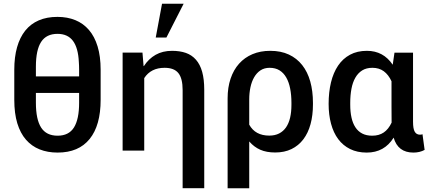

<svg xmlns="http://www.w3.org/2000/svg" viewBox="-20 -812 2313 1035"><path d="M290.5 10.5Q236.5 10.5 193.5 -6.8Q150.5 -24 120 -59Q89.5 -94 73.2 -147.5Q57 -201 57 -274V-436Q57 -504.5 72 -557.5Q87 -610.5 116.2 -647Q145.5 -683.5 189 -702.2Q232.5 -721 289.5 -721Q343 -721 386 -703.5Q429 -686 459.5 -650.5Q490 -615 506.2 -561.5Q522.5 -508 522.5 -436V-274Q522.5 -136 463.2 -62.8Q404 10.5 290.5 10.5ZM406.5 -400V-436Q406.5 -458.5 405 -478Q401.5 -554 373.2 -591.8Q345 -629.5 290 -629.5Q230 -629.5 201.8 -586.2Q173.5 -543 173.5 -453V-400ZM290.5 -80.5Q351 -80.5 378.8 -125Q406.5 -169.5 406.5 -258V-311H173.5V-258Q173.5 -168 201.8 -124.2Q230 -80.5 290.5 -80.5Z M877 -609.5H819.5L853.5 -792H970ZM1081 202.5H964.5V-326.5Q964.5 -389.5 941.5 -418Q918.5 -446.5 867.5 -446.5Q793.5 -446.5 757.5 -391V0H641V-528.5H748L754 -456Q754 -456 754.5 -456Q754.5 -456 754.5 -456H755Q755 -456 755 -456Q755 -455.5 755.5 -455.5Q781 -495 818.8 -516.5Q856.5 -538 907.5 -538Q949.5 -538 981.8 -526.8Q1014 -515.5 1036.2 -490.2Q1058.5 -465 1069.8 -425Q1081 -385 1081 -328Z M1323.5 203H1207V-281.5H1207.5L1207 -282Q1207 -340.5 1223 -388Q1239 -435.5 1268.8 -468.8Q1298.5 -502 1341 -520Q1383.5 -538 1437 -538Q1494 -538 1537 -518Q1580 -498 1609 -461.2Q1638 -424.5 1652.5 -372.8Q1667 -321 1667 -257.5V-249.5Q1667 -190.5 1654 -142.8Q1641 -95 1615.2 -61Q1589.5 -27 1551.5 -8.5Q1513.5 10 1463.5 10Q1416.5 10 1383 -4.8Q1349.5 -19.5 1324 -49H1323.5ZM1431.5 -81Q1462 -81 1484.5 -92.5Q1507 -104 1521.8 -125.2Q1536.5 -146.5 1543.8 -177.2Q1551 -208 1551 -247V-257.5Q1551 -299.5 1544.2 -334.2Q1537.5 -369 1523.2 -394Q1509 -419 1486.8 -432.8Q1464.5 -446.5 1433.5 -446.5Q1405 -446.5 1384.2 -432.8Q1363.5 -419 1350 -395.5Q1336.5 -372 1330 -341.2Q1323.5 -310.5 1323.5 -276V-140Q1356 -81 1431.5 -81Z M2208.5 10.5Q2125 10.5 2102 -70Q2052 10.5 1957 10.5Q1906 10.5 1867.5 -8.5Q1829 -27.5 1803.2 -62Q1777.5 -96.5 1764.5 -145Q1751.5 -193.5 1751.5 -252Q1751.5 -315 1764.2 -367.8Q1777 -420.5 1802.5 -458.2Q1828 -496 1866.8 -517Q1905.5 -538 1958 -538Q2046.5 -538 2097 -463L2106.5 -528H2206.5V-156Q2206.5 -117.5 2215.8 -101.8Q2225 -86 2244 -86Q2252.5 -86 2257.5 -88.5L2269 -4Q2243 10.5 2208.5 10.5ZM1986.5 -80.5Q2023 -80.5 2048.5 -97.8Q2074 -115 2091 -151Q2090.5 -181 2090.5 -236.5V-245Q2090.5 -248 2090.5 -250.5V-254Q2090.5 -256 2090.5 -257.5V-267Q2090.5 -270 2090.5 -273V-277Q2090.5 -279 2090.5 -281V-285Q2090.5 -287 2090.5 -289V-293Q2090.5 -295 2090.5 -297.5V-374Q2074 -409.5 2048.8 -428Q2023.5 -446.5 1987.5 -446.5Q1955 -446.5 1932.5 -432.5Q1910 -418.5 1895.5 -393.2Q1881 -368 1874.5 -333.2Q1868 -298.5 1868 -257.5V-247Q1868 -209 1874.8 -178.2Q1881.5 -147.5 1895.8 -125.8Q1910 -104 1932.5 -92.2Q1955 -80.5 1986.5 -80.5Z"/></svg>

Font: Roberto Sans Medium
Style: Regular
Weight: 500
Designer: Google (font) & Cristiano Sobral (main changes)
Version: Version 1.000;October 12, 2021;FontCreator 14.0.0.2814 64-bi